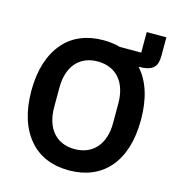

<svg xmlns="http://www.w3.org/2000/svg" viewBox="-119 -915 950 1029"><g transform="rotate(15 356.0 -400.0)"><path d="M677 -812V-710C677 -682 672 -659 657 -644C642 -629 615 -621 574 -621C631 -558 660 -467 660 -349C660 -230 630 -141 577 -80C524 -19 448 12 356 12C264 12 188 -19 136 -80C83 -141 52 -230 52 -349C52 -466 83 -557 136 -618C188 -679 264 -710 356 -710C389 -710 420 -706 448 -698H568V-812ZM356 -106C456 -106 520 -175 520 -295V-403C520 -523 456 -592 356 -592C256 -592 193 -523 193 -403V-295C193 -175 256 -106 356 -106Z"/></g></svg>

Font: Plexus Sans SemiBold
Style: Regular
Weight: 600
Version: Version 2.001;PS 002.001;hotconv 1.0.70;makeotf.lib2.5.58329